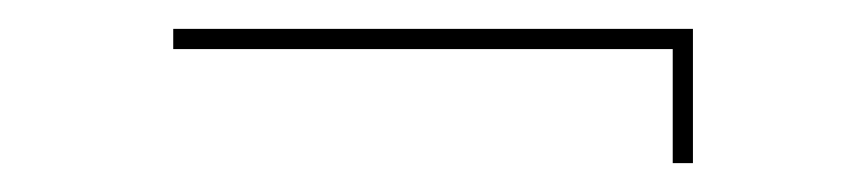

<svg xmlns="http://www.w3.org/2000/svg" viewBox="-20 -261 599 133"><path d="M460 -148V-241H100V-227H446V-148Z"/></svg>

Font: Josefin Slab Thin Thin
Style: Regular
Weight: 250
Version: Version 2.000